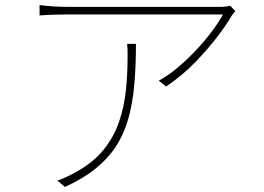

<svg xmlns="http://www.w3.org/2000/svg" viewBox="-20 -719 1040 757"><path d="M908 -675Q904 -671 900 -666Q896 -661 892 -655Q876 -626 839.5 -577.5Q803 -529 751.5 -475.5Q700 -422 635 -378L606 -401Q645 -422 683.5 -455Q722 -488 756.5 -525Q791 -562 817.5 -598Q844 -634 859 -662Q842 -662 802 -662Q762 -662 708 -662Q654 -662 593 -662Q532 -662 472.5 -662Q413 -662 363 -662Q313 -662 280.5 -662Q248 -662 241 -662Q216 -662 187.5 -661Q159 -660 136 -658V-699Q159 -696 187.5 -694Q216 -692 241 -692Q248 -692 281 -692Q314 -692 364 -692Q414 -692 473.5 -692Q533 -692 593 -692Q653 -692 706.5 -692Q760 -692 798 -692Q836 -692 851 -692Q856 -692 862.5 -692.5Q869 -693 876 -694Q883 -695 888 -696ZM516 -546Q516 -458 509.5 -385Q503 -312 486 -251.5Q469 -191 437.5 -142.5Q406 -94 356.5 -54Q307 -14 236 18L206 -7Q223 -12 244.5 -22.5Q266 -33 280 -41Q349 -79 389.5 -130Q430 -181 450 -240.5Q470 -300 476.5 -364Q483 -428 483 -491Q483 -504 483 -517.5Q483 -531 481 -546Z"/></svg>

Font: Noto Sans SC Thin Thin
Style: Regular
Weight: 250
Version: Version 2.004-H2;hotconv 1.0.118;makeotfexe 2.5.65603